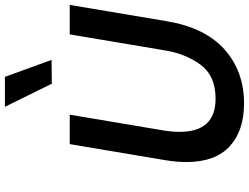

<svg xmlns="http://www.w3.org/2000/svg" viewBox="-136 -868 1014 782"><g transform="rotate(-90 371.0 -477.0)"><path d="M102 -225Q102 -265 109 -307L175 -700H295L230 -314Q225 -282 225 -252Q225 -106 360 -106Q454 -106 499 -168Q544 -230 557 -314L622 -700H742L676 -307Q650 -149 560.5 -69.5Q471 10 341 10Q229 10 165.5 -49Q102 -108 102 -225ZM327 -964H449L518 -774L421 -773Z"/></g></svg>

Font: Be Vietnam SemiBold
Style: Italic
Weight: 600
Italic angle: -9.556°
Designer: Gabriel Lam
Foundry: TypeRant
Version: Version 3.000